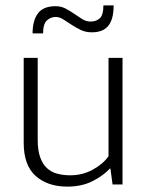

<svg xmlns="http://www.w3.org/2000/svg" viewBox="-20 -685 543 713"><path d="M383 -470H435V0H398L390 -59H388Q364 -33 324 -12.5Q284 8 230 8Q157 8 112.5 -31.5Q68 -71 68 -155V-470H120V-166Q120 -127 129 -101.5Q138 -76 154 -61Q170 -46 192.5 -40Q215 -34 241 -34Q286 -34 324.5 -55Q363 -76 383 -105ZM101 -561Q101 -609 121 -635.5Q141 -662 186 -662Q207 -662 224 -653Q241 -644 256 -633.5Q271 -623 285.5 -614Q300 -605 316 -605Q338 -605 351 -617.5Q364 -630 364 -665H402Q402 -614 382.5 -589.5Q363 -565 321 -565Q298 -565 279.5 -574Q261 -583 245 -593.5Q229 -604 215 -613Q201 -622 187 -622Q168 -622 154 -609Q140 -596 140 -561Z"/></svg>

Font: Mukta Vaani ExtraLight
Style: Regular
Weight: 275
Designer: Noopur Datye, Girish Dalvi, Yashodeep Gholap, Pallavi Karambelkar
Foundry: Ek Type
Version: Version 2.538;PS 1.000;hotconv 16.6.51;makeotf.lib2.5.65220;